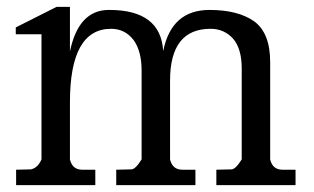

<svg xmlns="http://www.w3.org/2000/svg" viewBox="-20 -540 915 560"><path d="M456 -391Q449 -511 299 -511H296Q209 -510 184 -390V-520H145L26 -460V-440H101V-75Q90 -50 70 -46L27 -45V0H258V-45H220Q191 -45 184 -75V-242Q184 -456 304 -456Q344 -456 369 -424Q393 -392 393 -334V-75Q375 -46 363 -46H362L319 -45V0H550V-45H512Q483 -45 476 -75V-305Q476 -456 594 -456Q634 -456 660 -427Q685 -398 685 -340V-75Q667 -46 655 -46H654L611 -45V0H842V-45H804Q775 -45 768 -75V-359Q768 -444 721 -478Q674 -511 591 -511Q480 -511 456 -391Z"/></svg>

Font: Sawarabi Mincho
Style: Regular
Weight: 400
Version: Version 1.082; ttfautohint (v1.8.4.7-5d5b)